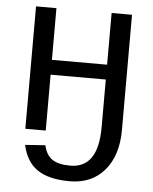

<svg xmlns="http://www.w3.org/2000/svg" viewBox="-53 -572 657 825"><g transform="rotate(5 276.0 -160.0)"><path d="M74 69 161 63Q170 104 196.5 122.5Q223 141 275 141Q395 141 395 -35V-241H157V0H69V-528H157V-305H395V-528H483V-31Q483 79 428 143.5Q373 208 278 208Q189 208 139.5 175Q90 142 74 69Z"/></g></svg>

Font: Libra Sans
Style: Regular
Weight: 400
Foundry: Context Ltd
Version: Version 1.002